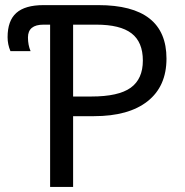

<svg xmlns="http://www.w3.org/2000/svg" viewBox="-20 -734 725 754"><path d="M9.8 -587.9Q9.8 -652.8 44.2 -683.3Q78.6 -713.9 150.9 -713.9H366.2Q633.8 -713.9 633.8 -503.9Q633.8 -395 559.6 -336.4Q485.4 -277.8 349.1 -277.8H267.1V0H176.8V-637.2H150.9Q89.8 -637.2 89.8 -586.9Q89.8 -557.1 100.1 -533.2H21Q9.8 -559.6 9.8 -587.9ZM267.1 -355H338.9Q445.3 -355 493.2 -389.4Q541 -423.8 541 -496.3Q541 -568.8 496.6 -603Q452.1 -637.2 357.9 -637.2H267.1Z"/></svg>

Font: NotoSans
Style: Regular
Weight: 400
Designer: Monotype Design team
Foundry: Monotype Imaging Inc.
Version: Version 1.04